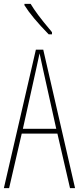

<svg xmlns="http://www.w3.org/2000/svg" viewBox="-20 -970 407 990"><path d="M276 -281H92L27 0H0L165 -714H203L367 0H341ZM202 -612 184 -695Q173 -641 166 -612L98 -306H270ZM235 -820Q234 -822 248 -804V-793H231Q144 -882 106 -943V-950H138Q169 -898 235 -820Z"/></svg>

Font: Noto Sans Display Thin Cond
Style: Regular
Weight: 250
Width: 3
Designer: Monotype Design team
Foundry: Monotype Imaging Inc.
Version: Version 1.000